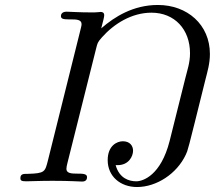

<svg xmlns="http://www.w3.org/2000/svg" viewBox="-20 -730 864 772"><path d="M62 -14C62 -4 66 -1 86 -1C105 -1 137 -3 192 -3C263 -3 298 0 310 0C326 0 330 -9 330 -18C330 -47 247 -15 247 -51C247 -58 249 -65 251 -74L367 -537C372 -555 371 -559 390 -580C438 -634 509 -679 589 -679C682 -679 744 -612 744 -516C744 -477 733 -448 725 -415L662 -163C627 -25 555 -1 528 -1C500 -1 460 -12 445 -66H453C498 -66 515 -102 515 -124C515 -144 502 -162 474 -162C450 -162 413 -144 413 -86C413 -21 464 22 531 22C609 22 691 -31 727 -108C736 -128 731 -108 806 -410C814 -442 824 -474 824 -513C824 -631 733 -710 615 -710C516 -710 441 -663 387 -616C395 -647 399 -661 399 -669C399 -679 392 -682 385 -682C379 -682 370 -680 358 -680C293 -680 263 -683 248 -683C230 -683 225 -673 225 -666C225 -655 232 -652 258 -652H267C288 -652 308 -651 308 -633C308 -626 305 -617 302 -604L173 -86C161 -39 161 -33 92 -31H86C74 -31 62 -30 62 -14Z"/></svg>

Font: CMU Serif
Style: Italic
Weight: 500
Italic angle: -14.04°
Version: Version 0.7.0